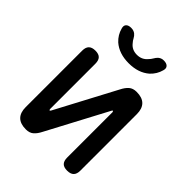

<svg xmlns="http://www.w3.org/2000/svg" viewBox="-221 -909 1043 1043"><g transform="rotate(45 300.0 -387.5)"><path d="M73 -75V-509Q73 -535 85.5 -547.5Q98 -560 124 -560Q150 -560 162 -547.5Q174 -535 174 -509V-160Q176 -154 178 -154Q180 -154 181 -156L184 -160L367 -505Q380 -531 396.5 -545.5Q413 -560 441 -560Q484 -560 505.5 -538.5Q527 -517 527 -475V-41Q527 -15 514.5 -2.5Q502 10 476 10Q450 10 438 -2.5Q426 -15 426 -41V-390Q424 -396 422 -396Q420 -396 419 -395L416 -390L233 -45Q220 -19 203.5 -4.5Q187 10 159 10Q116 10 94.5 -11.5Q73 -33 73 -75ZM140 -745Q134 -764 143.5 -774.5Q153 -785 174 -785Q185 -785 193 -782Q201 -779 206 -775Q217 -766 223 -754Q229 -742 239 -731Q261 -703 299 -703Q337 -703 360 -731Q370 -741 376.5 -752.5Q383 -764 392 -773Q398 -778 405.5 -781.5Q413 -785 425 -785Q446 -785 456 -774.5Q466 -764 460 -745Q450 -707 420 -679Q374 -639 300 -639Q226 -639 180 -679Q150 -707 140 -745Z"/></g></svg>

Font: Maple Mono Medium
Style: Regular
Weight: 500
Monospace: yes
Designer: subframe7536
Version: Version 7.000